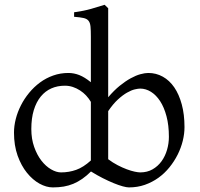

<svg xmlns="http://www.w3.org/2000/svg" viewBox="-20 -777 843 811"><path d="M693.4 -199.2Q693.4 -248 683.3 -285.9Q673.3 -323.7 656.5 -349.6Q639.6 -375.5 617.7 -389.2Q595.7 -402.8 572.3 -402.8Q563.5 -402.8 549.1 -399.4Q534.7 -396 516.6 -385.7Q498.5 -375.5 478 -356.7Q457.5 -337.9 437 -307.6V-104.5Q456.5 -89.8 476.8 -79.3Q497.1 -68.8 515.4 -62Q533.7 -55.2 548.6 -52Q563.5 -48.8 572.3 -48.8Q602.1 -48.8 624.5 -61.8Q647 -74.7 662.4 -95.9Q677.7 -117.2 685.5 -144Q693.4 -170.9 693.4 -199.2ZM237.8 -48.8Q271.5 -48.8 301.8 -59.6Q332 -70.3 363.8 -99.1V-346.7Q355.5 -360.8 344 -373.3Q332.5 -385.7 318.1 -395Q303.7 -404.3 287.6 -409.7Q271.5 -415 253.9 -415Q222.7 -415 196.8 -403.6Q170.9 -392.1 152.1 -369.1Q133.3 -346.2 122.8 -312Q112.3 -277.8 112.3 -231.9Q112.3 -190.4 124.3 -156.5Q136.2 -122.6 154.8 -98.6Q173.3 -74.7 195.6 -61.8Q217.8 -48.8 237.8 -48.8ZM759.3 -240.2Q759.3 -211.9 752 -182.1Q744.6 -152.3 730.5 -124Q716.3 -95.7 695.8 -70.3Q675.3 -44.9 649.2 -26.1Q623 -7.3 591.8 3.7Q560.5 14.6 524.4 14.6Q515.1 14.6 498.3 10Q481.4 5.4 460 -3.4Q438.5 -12.2 413.8 -24.7Q389.2 -37.1 364.3 -52.7Q345.7 -34.2 327.4 -21.5Q309.1 -8.8 289.8 -0.7Q270.5 7.3 249.3 11Q228 14.6 203.1 14.6Q175.8 14.6 147 -1.2Q118.2 -17.1 94 -46.9Q69.8 -76.7 54.4 -119.6Q39.1 -162.6 39.1 -216.8Q39.1 -244.6 46.6 -274.4Q54.2 -304.2 68.4 -332Q82.5 -359.9 103 -384.8Q123.5 -409.7 148.9 -428.5Q174.3 -447.3 204.6 -458Q234.9 -468.8 269 -468.8Q292 -468.8 314.7 -460Q337.4 -451.2 363.8 -429.7V-622.1Q363.8 -648.9 362.3 -664.8Q360.8 -680.7 354 -689.2Q347.2 -697.8 333 -700.9Q318.8 -704.1 293 -706.1V-725.1Q333 -730.5 364.7 -739.5Q396.5 -748.5 421.9 -756.8L437 -742.2V-366.2Q461.4 -395 485.6 -414.6Q509.8 -434.1 532 -446.3Q554.2 -458.5 573.2 -463.6Q592.3 -468.8 606.4 -468.8Q639.6 -468.8 667.7 -453.1Q695.8 -437.5 716.1 -408Q736.3 -378.4 747.8 -335.9Q759.3 -293.5 759.3 -240.2Z"/></svg>

Font: Noto Serif Devanagari
Style: Bold
Weight: 700
Designer: Monotype Design Team
Foundry: Monotype Imaging Inc.
Version: Version 1.01